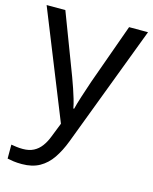

<svg xmlns="http://www.w3.org/2000/svg" viewBox="-116 -613 742 931"><g transform="rotate(15 255.0 -148.0)"><path d="M1 -536H95L211 -231Q221 -204 229.5 -179Q238 -154 245 -130.5Q252 -107 256 -85H260Q266 -110 279 -150.5Q292 -191 306 -232L415 -536H510L279 74Q260 124 234.5 161.5Q209 199 172.5 219.5Q136 240 84 240Q60 240 42 237.5Q24 235 11 232V162Q22 164 37.5 166Q53 168 70 168Q101 168 123.5 156.5Q146 145 162 123.5Q178 102 189 73L217 2Z"/></g></svg>

Font: ukannada25
Style: Book
Weight: 400
Designer: Jelle Bosma - Monotype Design Team
Foundry: Monotype Imaging Inc.
Version: Version 2.003